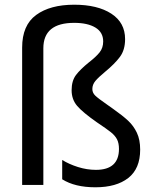

<svg xmlns="http://www.w3.org/2000/svg" viewBox="-20 -785 640 815"><path d="M244 -24V-106Q273 -88 311 -76Q349 -64 387 -64Q485 -64 485 -153Q485 -177 477 -193Q469 -209 451 -223.5Q433 -238 391 -266Q331 -308 307.5 -335.5Q284 -363 284 -402Q284 -442 302.5 -466.5Q321 -491 357 -520Q388 -544 403 -563Q418 -582 418 -609Q418 -648 385 -668Q352 -688 295 -688Q164 -688 164 -580V0H74V-583Q74 -678 133.5 -721.5Q193 -765 295 -765Q394 -765 452.5 -727Q511 -689 511 -619Q511 -573 489 -543.5Q467 -514 427 -481Q398 -457 385 -441.5Q372 -426 372 -407Q372 -391 384.5 -379Q397 -367 436 -340L460 -323Q501 -294 524 -272.5Q547 -251 561 -221.5Q575 -192 575 -150Q575 -69 524.5 -29.5Q474 10 385 10Q298 10 244 -24Z"/></svg>

Font: Noto Sans Mono UI
Style: Regular
Weight: 400
Monospace: yes
Designer: Monotype Design team
Foundry: Monotype Imaging Inc.
Version: Version 1.000